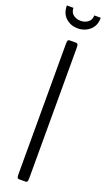

<svg xmlns="http://www.w3.org/2000/svg" viewBox="-170 -883 504 912"><g transform="rotate(20 82.5 -427.0)"><path d="M81.5 -768.6Q46.9 -768.6 21.7 -790.5Q-3.4 -812.5 -3.4 -853.5H29.8Q29.8 -831.1 45.2 -819.1Q60.5 -807.1 82 -807.1Q104 -807.1 119.6 -819.1Q135.3 -831.1 135.3 -853.5H168Q168 -813 142.3 -790.8Q116.7 -768.6 81.5 -768.6ZM65.9 0Q59.6 0 57.1 -4.2Q54.7 -8.3 54.7 -22.9V-679.2Q54.7 -693.8 57.1 -698Q59.6 -702.1 65.9 -702.1H98.1Q104.5 -702.1 106.9 -698Q109.4 -693.8 109.4 -679.2V-22.9Q109.4 -8.3 106.9 -4.2Q104.5 0 98.1 0Z"/></g></svg>

Font: BenchNine Light
Style: Regular
Weight: 300
Version: Version 1 ; ttfautohint (v0.92.18-e454-dirty) -l 8 -r 50 -G 